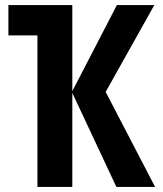

<svg xmlns="http://www.w3.org/2000/svg" viewBox="-20 -734 640 754"><path d="M264 0V-369L437 0H589L395 -373L586 -714H439L264 -376V-714H13V-595H127V0Z"/></svg>

Font: Noto Sans Mono UI
Style: Bold
Weight: 700
Designer: Monotype Design team
Foundry: Monotype Imaging Inc.
Version: 1.000